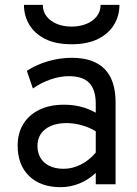

<svg xmlns="http://www.w3.org/2000/svg" viewBox="-20 -762 566 794"><path d="M231 12Q148 12 100.5 -34Q53 -80 53 -160Q53 -211.5 76.5 -249.5Q100 -287.5 143 -308.2Q186 -329 244 -329Q281.5 -329 314.2 -320.8Q347 -312.5 376 -296V-332Q376 -391.5 349 -419.2Q322 -447 265 -447Q228.5 -447 189.2 -433.5Q150 -420 116 -396L91 -469Q129.5 -494.5 178.8 -508.8Q228 -523 276 -523Q367 -523 412.5 -476.8Q458 -430.5 458 -339V0H376V-47Q346 -18.5 308.5 -3.2Q271 12 231 12ZM244 -64Q279.5 -64 314.2 -81.5Q349 -99 376 -131V-219Q350.5 -235 318 -244Q285.5 -253 256 -253Q200 -253 167.5 -227.8Q135 -202.5 135 -159Q135 -115 164 -89.5Q193 -64 244 -64ZM276 -579Q210 -579 166.2 -601.2Q122.5 -623.5 100.8 -660.5Q79 -697.5 79 -742H157Q157 -714.5 172.8 -694.2Q188.5 -674 215.5 -663Q242.5 -652 276 -652Q309.5 -652 336.8 -663Q364 -674 380 -694.2Q396 -714.5 396 -742H474Q474 -697.5 452 -660.5Q430 -623.5 386 -601.2Q342 -579 276 -579Z"/></svg>

Font: Overpass
Style: Regular
Weight: 400
Designer: Delve Withrington, Dave Bailey, Thomas Jockin
Foundry: Delve Fonts LLC
Version: Version 4.000